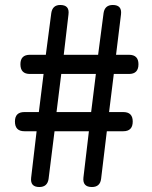

<svg xmlns="http://www.w3.org/2000/svg" viewBox="-20 -751 610 771"><path d="M138 0Q101 0 105 -37L127 -224H78Q40 -224 40 -263Q40 -301 78 -301H136L155 -454H100Q62 -454 62 -493Q62 -531 100 -531H164L186 -699Q191 -731 222 -731Q260 -731 255 -693L236 -531H374L396 -699Q401 -731 433 -731Q470 -731 466 -694L446 -531H498Q536 -531 536 -493Q536 -454 498 -454H437L418 -301H475Q513 -301 513 -263Q513 -224 475 -224H409L386 -33Q382 0 349 0Q311 0 315 -38L337 -224H268H199L175 -32Q170 0 138 0ZM207 -301H346L365 -454H295H226Z"/></svg>

Font: GenSenRounded TW M
Style: Regular
Weight: 500
Version: Version 1.501;PS 1;hotconv 16.6.51;makeotf.lib2.5.65220